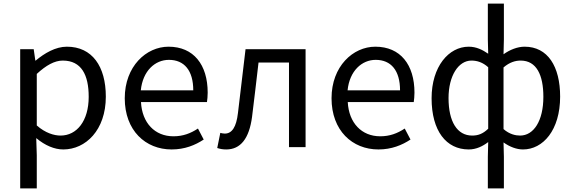

<svg xmlns="http://www.w3.org/2000/svg" viewBox="-20 -816 3181 1065"><path d="M92 229H184V45L181 -50C230 -9 282 13 331 13C455 13 567 -94 567 -280C567 -448 491 -557 351 -557C288 -557 227 -521 178 -480H176L167 -543H92ZM316 -64C280 -64 232 -78 184 -120V-406C236 -454 283 -480 328 -480C432 -480 472 -400 472 -279C472 -145 406 -64 316 -64Z M932 13C1005 13 1063 -11 1110 -42L1078 -103C1037 -76 995 -60 942 -60C839 -60 768 -134 762 -250H1128C1130 -264 1132 -282 1132 -302C1132 -457 1054 -557 915 -557C791 -557 672 -448 672 -271C672 -92 787 13 932 13ZM761 -315C772 -423 840 -484 917 -484C1002 -484 1052 -425 1052 -315Z M1235 13C1314 13 1362 -47 1378 -167C1391 -268 1402 -369 1414 -469H1583V0H1675V-543H1342C1328 -426 1314 -308 1300 -190C1291 -110 1266 -75 1227 -75C1217 -75 1210 -77 1202 -79L1185 5C1201 10 1214 13 1235 13Z M2079 13C2152 13 2210 -11 2257 -42L2225 -103C2184 -76 2142 -60 2089 -60C1986 -60 1915 -134 1909 -250H2275C2277 -264 2279 -282 2279 -302C2279 -457 2201 -557 2062 -557C1938 -557 1819 -448 1819 -271C1819 -92 1934 13 2079 13ZM1908 -315C1919 -423 1987 -484 2064 -484C2149 -484 2199 -425 2199 -315Z M2686 229H2775V54L2773 -26C2808 -1 2846 13 2881 13C2992 13 3087 -94 3087 -280C3087 -448 3018 -557 2890 -557C2850 -557 2808 -540 2773 -515L2775 -597V-796H2686V-597L2688 -518C2656 -540 2622 -557 2580 -557C2469 -557 2374 -447 2374 -271C2374 -90 2455 13 2580 13C2622 13 2658 -5 2688 -28L2686 54ZM2599 -64C2516 -64 2468 -141 2468 -272C2468 -396 2523 -480 2595 -480C2627 -480 2658 -470 2688 -443V-102C2658 -73 2631 -64 2599 -64ZM2865 -64C2840 -64 2806 -71 2773 -100V-442C2807 -471 2839 -480 2868 -480C2956 -480 2994 -400 2994 -279C2994 -145 2940 -64 2865 -64Z"/></svg>

Font: Noto Sans Mono CJK HK
Style: Regular
Weight: 400
Designer: Ryoko NISHIZUKA 西塚涼子 (kana, bopomofo & ideographs); Paul D. Hunt (Latin, Greek & Cyrillic); Sandoll Communications 산돌커뮤니
Foundry: Adobe
Version: Version 2.004;hotconv 1.0.118;makeotfexe 2.5.65603